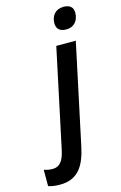

<svg xmlns="http://www.w3.org/2000/svg" viewBox="-274 -811 703 1112"><g transform="rotate(-15 78.0 -255.0)"><path d="M210 -619C256 -619 284 -652 284 -700C284 -735 261 -750 226 -750C177 -750 151 -715 151 -671C151 -635 174 -619 210 -619ZM-58 240C52 240 94 166 117 59L245 -542H128L3 46C-11 114 -35 141 -76 141C-93 141 -111 138 -128 132V230C-109 237 -84 240 -58 240Z"/></g></svg>

Font: Noto Sans SemiCondensed SemiBold
Style: Italic
Weight: 600
Width: 4
Italic angle: -12°
Designer: Monotype Design Team
Foundry: Monotype Imaging Inc.
Version: Version 2.013